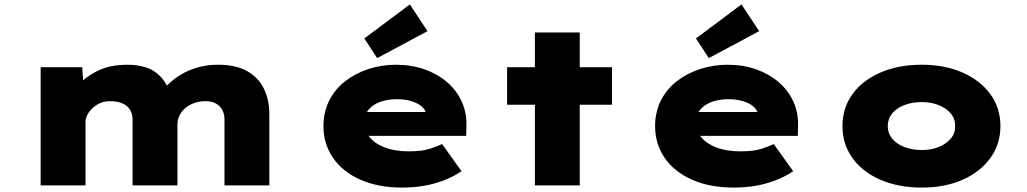

<svg xmlns="http://www.w3.org/2000/svg" viewBox="-20 -839 4650 869"><path d="M164 0V-535H352L360 -422L322 -445Q344 -467 368.5 -485.5Q393 -504 421 -518Q449 -532 483 -539Q517 -546 558 -546Q600 -546 637.5 -535Q675 -524 704.5 -494.5Q734 -465 752 -412L707 -416L716 -430Q737 -455 762.5 -476Q788 -497 819 -512.5Q850 -528 887 -537Q924 -546 966 -546Q1049 -546 1100.5 -516Q1152 -486 1175.5 -435.5Q1199 -385 1199 -323V0H996V-299Q996 -321 987 -339.5Q978 -358 959 -369.5Q940 -381 911 -381Q883 -381 860 -373Q837 -365 819.5 -350.5Q802 -336 792.5 -316.5Q783 -297 783 -275V0H580V-299Q580 -322 569.5 -340.5Q559 -359 536.5 -370Q514 -381 477 -381Q452 -381 431.5 -371.5Q411 -362 396.5 -347.5Q382 -333 374.5 -317Q367 -301 367 -289V0Z M1800 10Q1691 10 1610.5 -26Q1530 -62 1487 -125Q1444 -188 1444 -268Q1444 -331 1469.5 -382.5Q1495 -434 1540.5 -470Q1586 -506 1646 -526Q1706 -546 1772 -546Q1842 -546 1900.5 -525.5Q1959 -505 2002.5 -468Q2046 -431 2069.5 -380Q2093 -329 2091 -268L2090 -224H1570L1547 -332H1929L1910 -301V-319Q1908 -340 1890 -356Q1872 -372 1842.5 -381Q1813 -390 1776 -390Q1736 -390 1702.5 -378.5Q1669 -367 1649 -343.5Q1629 -320 1629 -284Q1629 -248 1652.5 -218.5Q1676 -189 1721.5 -171.5Q1767 -154 1830 -154Q1891 -154 1927 -166Q1963 -178 1981 -187L2069 -64Q2028 -37 1984.5 -21Q1941 -5 1895.5 2.5Q1850 10 1800 10ZM1687 -576 1629 -665 1835 -819 1915 -698Z M2401 0V-692H2604V0ZM2275 -365V-535H2750V-365Z M3301 10Q3192 10 3111.5 -26Q3031 -62 2988 -125Q2945 -188 2945 -268Q2945 -331 2970.5 -382.5Q2996 -434 3041.5 -470Q3087 -506 3147 -526Q3207 -546 3273 -546Q3343 -546 3401.5 -525.5Q3460 -505 3503.5 -468Q3547 -431 3570.5 -380Q3594 -329 3592 -268L3591 -224H3071L3048 -332H3430L3411 -301V-319Q3409 -340 3391 -356Q3373 -372 3343.5 -381Q3314 -390 3277 -390Q3237 -390 3203.5 -378.5Q3170 -367 3150 -343.5Q3130 -320 3130 -284Q3130 -248 3153.5 -218.5Q3177 -189 3222.5 -171.5Q3268 -154 3331 -154Q3392 -154 3428 -166Q3464 -178 3482 -187L3570 -64Q3529 -37 3485.5 -21Q3442 -5 3396.5 2.5Q3351 10 3301 10ZM3188 -576 3130 -665 3336 -819 3416 -698Z M4151 10Q4046 10 3964.5 -25.5Q3883 -61 3838 -124Q3793 -187 3793 -268Q3793 -350 3838 -412.5Q3883 -475 3964.5 -510.5Q4046 -546 4151 -546Q4257 -546 4337 -510.5Q4417 -475 4462.5 -412.5Q4508 -350 4508 -268Q4508 -187 4462.5 -124Q4417 -61 4337 -25.5Q4257 10 4151 10ZM4152 -160Q4194 -160 4228 -173.5Q4262 -187 4283 -211.5Q4304 -236 4303 -268Q4304 -301 4283 -325.5Q4262 -350 4228 -363.5Q4194 -377 4152 -377Q4109 -377 4073.5 -363.5Q4038 -350 4018 -325.5Q3998 -301 3998 -268Q3998 -236 4018 -211.5Q4038 -187 4073.5 -173.5Q4109 -160 4152 -160Z"/></svg>

Font: Lexend Peta Black
Style: Regular
Weight: 900
Version: Version 1.007